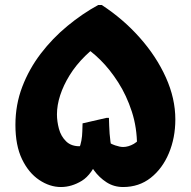

<svg xmlns="http://www.w3.org/2000/svg" viewBox="-20 -744 767 772"><path d="M685 -264Q685 -190 659 -128Q633 -66 586 -29Q539 8 475 8Q438 8 408.5 -11Q379 -30 358 -59Q337 -88 324 -120L378 -114Q350 -42 309 -17Q268 8 225 8Q180 8 137.5 -20.5Q95 -49 68.5 -104Q42 -159 42 -242Q42 -323 69.5 -395Q97 -467 144 -528.5Q191 -590 251 -639.5Q311 -689 375 -724H389Q475 -668 542 -592.5Q609 -517 647 -432.5Q685 -348 685 -264ZM555 -207 531 -157Q531 -231 510 -295.5Q489 -360 455.5 -412.5Q422 -465 383.5 -503Q345 -541 310 -561L408 -586Q360 -556 322.5 -519Q285 -482 260 -441.5Q235 -401 222 -361Q209 -321 209 -284Q209 -256 217 -226Q225 -196 246 -175.5Q267 -155 303 -156Q309 -156 317 -157.5Q325 -159 333 -161L265 -81Q286 -117 298 -146.5Q310 -176 311 -216L312 -248L408 -270H418L419 -239Q420 -206 424 -175.5Q428 -145 442 -99L403 -180Q424 -166 443 -159.5Q462 -153 475 -153Q496 -153 518 -165.5Q540 -178 555 -207Z"/></svg>

Font: Kufam ExtraBold
Style: Regular
Weight: 800
Designer: Wael Morcos, Artur Schmal
Foundry: Original Type
Version: Version 1.300; ttfautohint (v1.8.3)